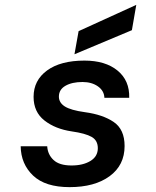

<svg xmlns="http://www.w3.org/2000/svg" viewBox="-20 -757 640 789"><path d="M266 12Q166 12 116 -35.5Q66 -83 65 -156H174Q176 -122 200 -99.5Q224 -77 274 -77Q321 -77 351.5 -95.5Q382 -114 382 -148Q382 -180 356.5 -194.5Q331 -209 275 -217Q207 -227 162.5 -262Q118 -297 118 -359Q118 -427 173.5 -467.5Q229 -508 327 -508Q413 -508 463 -467Q513 -426 511 -355H409Q408 -384 382.5 -402Q357 -420 319 -420Q276 -420 249 -404.5Q222 -389 222 -360Q222 -335 246.5 -319.5Q271 -304 329 -296Q403 -286 447.5 -255.5Q492 -225 492 -157Q492 -78 430.5 -33Q369 12 266 12ZM286 -534 303 -629 540 -737 522 -633Z"/></svg>

Font: DM Mono Medium
Style: Italic
Weight: 500
Italic angle: -10°
Designer: Colophon Foundry
Foundry: Colophon Foundry
Version: Version 1.000; ttfautohint (v1.8.2.53-6de2)